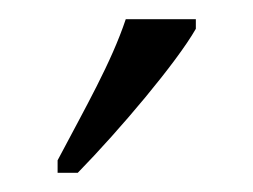

<svg xmlns="http://www.w3.org/2000/svg" viewBox="-20 -786 264 200"><path d="M40 -619V-606H61C105 -651 164 -721 184 -756V-766H111C96 -721 69 -674 40 -619Z"/></svg>

Font: Noto Serif Armenian ExtraCondensed Light
Style: Regular
Weight: 300
Width: 2
Designer: Monotype Design Team
Foundry: Monotype Imaging Inc.
Version: Version 2.008